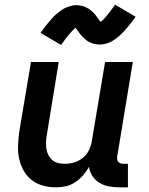

<svg xmlns="http://www.w3.org/2000/svg" viewBox="-20 -796 640 824"><path d="M219 8Q190 8 162.5 0Q135 -8 114 -25Q93 -42 80 -66.5Q67 -91 61.5 -118Q56 -145 57.5 -174.5Q59 -204 63 -233L113 -530H232L181 -217Q178 -202 177.5 -187Q177 -172 179 -158Q181 -144 187.5 -131Q194 -118 204.5 -109Q215 -100 229 -96.5Q243 -93 258 -93Q278 -93 298.5 -99Q319 -105 335.5 -118.5Q352 -132 361.5 -151Q371 -170 374 -190L431 -530H550L483 -124Q482 -118 483 -112Q484 -106 487.5 -101.5Q491 -97 497 -95Q503 -93 510 -93H529V8H493Q470 8 448 4Q426 0 407.5 -11Q389 -22 377 -40Q365 -58 362 -80Q351 -60 336 -43Q321 -26 302 -13.5Q283 -1 261.5 3.5Q240 8 219 8ZM242 -603 154 -655Q163 -668 171.5 -679Q180 -690 188.5 -700Q197 -710 204.5 -718.5Q212 -727 220 -734Q228 -741 238.5 -749Q249 -757 260 -762Q271 -767 283.5 -770.5Q296 -774 307 -774Q313 -774 319 -773Q325 -772 330.5 -771Q336 -770 341.5 -768Q347 -766 352 -763Q357 -760 361 -758Q365 -756 370 -751.5Q375 -747 379.5 -743Q384 -739 387.5 -734.5Q391 -730 394 -726Q397 -722 399.5 -718.5Q402 -715 405.5 -710Q409 -705 412 -702Q420 -708 426 -714.5Q432 -721 439.5 -730Q447 -739 455.5 -750.5Q464 -762 474 -776L562 -724Q553 -711 544 -699.5Q535 -688 527 -678.5Q519 -669 511 -660.5Q503 -652 495.5 -645Q488 -638 477 -630Q466 -622 455.5 -616.5Q445 -611 432.5 -608Q420 -605 408 -605Q402 -605 396.5 -605.5Q391 -606 385 -607.5Q379 -609 373.5 -611Q368 -613 363 -615.5Q358 -618 354.5 -620.5Q351 -623 346 -627.5Q341 -632 336.5 -636Q332 -640 328.5 -644.5Q325 -649 322 -652.5Q319 -656 316.5 -660Q314 -664 310 -669Q306 -674 304 -677Q296 -670 290 -663.5Q284 -657 276.5 -648.5Q269 -640 260.5 -628.5Q252 -617 242 -603Z"/></svg>

Font: Iosevka Curly Extended
Style: Bold Italic
Weight: 700
Width: 7
Italic angle: -9°
Monospace: yes
Designer: Belleve Invis
Foundry: Belleve Invis
Version: Version 11.1.0; ttfautohint (v1.8.3)